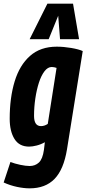

<svg xmlns="http://www.w3.org/2000/svg" viewBox="-41 -809 472 1049"><path d="M-21 188 16 76Q39 85 69.5 91.5Q100 98 121 98Q151 98 171.5 79Q192 60 199 10L204 -32Q183 -20 159.5 -14Q136 -8 118 -8Q64 -8 38 -50Q12 -92 12 -160Q12 -275 39 -364Q66 -453 123 -503.5Q180 -554 269 -554Q307 -554 348 -547Q389 -540 411 -530L325 7Q307 117 257 168.5Q207 220 121 220Q89 220 51.5 212Q14 204 -21 188ZM268 -438Q262 -440 255.5 -441.5Q249 -443 242 -443Q220 -443 202 -419.5Q184 -396 171.5 -357Q159 -318 152 -271Q145 -224 145 -176Q145 -120 183 -120Q202 -120 220 -132ZM121 -595 218 -789H358L391 -595H287L277 -723L225 -595Z"/></svg>

Font: Georama Condensed
Style: Bold Italic
Weight: 700
Width: 3
Italic angle: -9°
Designer: Jean-Baptiste Levee
Foundry: Production Type
Version: Version 1.000